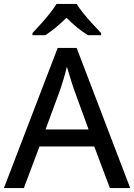

<svg xmlns="http://www.w3.org/2000/svg" viewBox="-20 -962 687 982"><path d="M542 0 462 -213H182L102 0H0L275 -717H372L646 0ZM357 -509Q354 -518 347 -539.5Q340 -561 333 -584.5Q326 -608 322 -621Q315 -591 305.5 -558.5Q296 -526 290 -509L213 -300H433ZM372 -942Q385 -920 407.5 -892.5Q430 -865 454.5 -838.5Q479 -812 497 -793V-782H430Q403 -798 375 -821Q347 -844 320 -871Q293 -844 265.5 -821.5Q238 -799 212 -782H146V-793Q165 -813 188.5 -839Q212 -865 234 -892.5Q256 -920 269 -942Z"/></svg>

Font: Noto Sans Kayah Li Medium
Style: Regular
Weight: 500
Designer: Monotype Design Team, Sérgio Martins
Foundry: Monotype Imaging Inc.
Version: Version 2.002; ttfautohint (v1.8.4.7-5d5b)